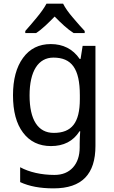

<svg xmlns="http://www.w3.org/2000/svg" viewBox="-20 -786 619 1046"><path d="M256.8 -545.9C192.4 -545.9 142.1 -521 105.5 -470.7C68.8 -420.4 50.8 -352.5 50.8 -267.1C50.8 -179.7 68.8 -111.8 105.5 -63.5C142.1 -14.6 192.9 9.8 257.8 9.8C326.2 9.8 378.4 -16.1 413.1 -70.8H417C416.5 -64.9 415.5 -54.7 415 -39.6C414.6 -24.4 414.1 -13.2 414.1 -4.9V16.1C414.1 62.5 401.9 99.6 377.4 126.5C353 153.3 319.3 167 276.9 167C205.1 167 139.2 151.9 89.8 125V206.1C139.2 229 198.2 240.2 272 240.2C426.8 240.2 500 162.6 500 8.8V-536.1H430.2L418.9 -464.8H414.1C377 -519.5 322.8 -545.9 256.8 -545.9ZM271 -472.2C370.1 -472.2 415 -412.1 415 -267.1V-246.1C415 -117.2 370.6 -62 272.9 -62C186.5 -62 141.1 -133.8 141.1 -266.1C141.1 -398.4 188.5 -472.2 271 -472.2ZM233.4 -766.1C221.2 -743.2 203.1 -717.8 179.2 -689C155.3 -660.2 134.8 -636.2 117.7 -617.2V-606H176.8C210 -627.4 242.7 -660.2 277.8 -695.8C312.5 -660.2 347.2 -627.4 380.9 -606H441.4V-617.2C423.3 -636.2 402.3 -660.2 377.9 -689C353 -717.8 335 -743.2 323.7 -766.1Z"/></svg>

Font: Avrile Sans
Style: Regular
Weight: 400
Designer: Monotype Design Team, Google (font), Stefan Peev (BGR Cyrillic), Cristiano Sobral (main changes)
Foundry: The Avrile Sans Project Authors
Version: Version 3.110